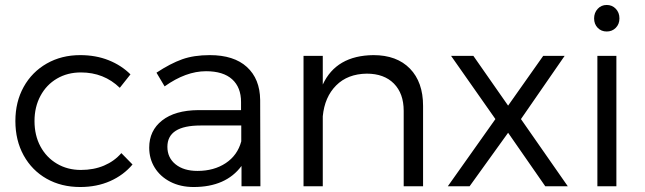

<svg xmlns="http://www.w3.org/2000/svg" viewBox="-20 -751 2600 774"><path d="M306.2 -459Q252 -459 209.5 -434.1Q167 -409.2 143.1 -364.5Q119.1 -319.8 119.1 -263.2Q119.1 -205.1 143.1 -160.6Q167 -116.2 209.5 -91.1Q252 -65.9 306.2 -65.9Q357.9 -65.9 399.4 -83.5Q440.9 -101.1 469.2 -133.8L514.2 -87.9Q478 -44.9 424.1 -21Q370.1 2.9 303.2 2.9Q227.1 2.9 168 -30.5Q108.9 -64 75.4 -124.5Q42 -185.1 42 -263.2Q42 -340.3 75.4 -400.6Q108.9 -460.9 168.5 -494.9Q228 -528.8 303.2 -528.8Q366.2 -528.8 417.7 -508.3Q469.2 -487.8 505.9 -451.2L462.9 -397Q398.9 -459 306.2 -459Z M953.6 0V-82Q890.6 2.9 760.7 2.9Q707.5 2.9 666.7 -18.1Q626 -39.1 603.8 -75Q581.5 -110.8 581.5 -155.8Q581.5 -224.6 633.5 -265.4Q685.5 -306.2 778.8 -307.1H951.7V-339.8Q951.7 -398.9 915.8 -431.4Q879.9 -463.9 810.5 -463.9Q729.5 -463.9 643.6 -402.8L610.8 -458Q667 -495.1 714.4 -512Q761.7 -528.8 825.7 -528.8Q922.9 -528.8 975.3 -481Q1027.8 -433.1 1028.8 -348.1L1029.8 0ZM952.6 -181.2V-245.1H788.6Q654.8 -245.1 654.8 -159.2Q654.8 -115.2 687.7 -88.6Q720.7 -62 775.9 -62Q842.8 -62 890.1 -93.5Q937.5 -125 952.6 -181.2Z M1685.5 -324.2V0H1607.4V-304.2Q1607.4 -374 1567.9 -414.1Q1528.3 -454.1 1458.5 -454.1Q1381.3 -453.1 1335 -406.5Q1288.6 -359.9 1281.2 -282.2V0H1203.6V-525.9H1281.2V-410.2Q1335.4 -527.3 1485.4 -528.8Q1579.6 -528.8 1632.6 -474.4Q1685.5 -419.9 1685.5 -324.2Z M1798.3 -525.9H1888.2L2028.3 -325.2L2169.9 -525.9H2256.3L2080.1 -271L2269 0H2178.2L2028.3 -215.8L1873 0H1785.2L1977.1 -271Z M2375 0ZM2388.2 -525.9H2464.8V0H2388.2ZM2477.1 -676.8Q2477.1 -653.8 2462.4 -638.9Q2447.8 -624 2425.8 -624Q2403.8 -624 2389.4 -638.9Q2375 -653.8 2375 -676.8Q2375 -699.7 2389.4 -715.3Q2403.8 -731 2425.8 -731Q2447.8 -731 2462.4 -715.6Q2477.1 -700.2 2477.1 -676.8Z"/></svg>

Font: Argentum Sans Light
Style: Regular
Weight: 300
Designer: Julieta Ulanovsky (Modified by Cristiano Sobral)
Foundry: Julieta Ulanovsky
Version: Version 1.000; ttfautohint (v1.5.65-e2d9)